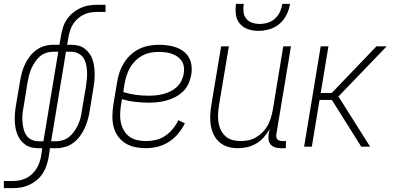

<svg xmlns="http://www.w3.org/2000/svg" viewBox="-47 -760 2067 995"><path d="M-27 215V178H18Q36 178 53 175Q70 172 87 164Q104 156 117.5 143.5Q131 131 141 115.5Q151 100 157 83Q163 66 166 49L172 8H152Q134 8 116.5 4Q99 0 84.5 -10Q70 -20 59.5 -34Q49 -48 42.5 -64.5Q36 -81 33 -99Q30 -117 29.5 -135.5Q29 -154 30.5 -173Q32 -192 35 -210L57 -340Q61 -363 67 -385Q73 -407 83 -428Q93 -449 107.5 -468Q122 -487 141.5 -501Q161 -515 183.5 -521.5Q206 -528 228 -528H261L269 -575Q273 -597 279.5 -618Q286 -639 299 -658.5Q312 -678 330 -693Q348 -708 369 -718Q390 -728 411.5 -731.5Q433 -735 454 -735H500V-698H455Q437 -698 420 -695Q403 -692 386.5 -684Q370 -676 356 -663.5Q342 -651 332 -635.5Q322 -620 316.5 -603Q311 -586 308 -569L301 -528H321Q339 -528 357 -524Q375 -520 389 -510Q403 -500 414 -486Q425 -472 431 -455.5Q437 -439 440 -421Q443 -403 443.5 -384.5Q444 -366 442.5 -347Q441 -328 438 -310L417 -180Q413 -157 406.5 -135Q400 -113 390 -92Q380 -71 365.5 -52Q351 -33 332 -19Q313 -5 290 1.5Q267 8 245 8H212L205 55Q201 77 194 98Q187 119 174.5 138.5Q162 158 144 173Q126 188 104.5 198Q83 208 61.5 211.5Q40 215 19 215ZM152 -28H178L255 -492H228Q210 -492 192 -486Q174 -480 159.5 -467.5Q145 -455 134.5 -439Q124 -423 116 -405.5Q108 -388 103.5 -370Q99 -352 96 -335L75 -205Q71 -185 69.5 -166Q68 -147 69.5 -128Q71 -109 75.5 -91Q80 -73 90 -58.5Q100 -44 116.5 -36Q133 -28 152 -28ZM218 -28H245Q263 -28 281 -34Q299 -40 313.5 -52.5Q328 -65 339 -81Q350 -97 358 -114.5Q366 -132 370.5 -150Q375 -168 377 -185L399 -315Q402 -335 403.5 -354Q405 -373 404 -392Q403 -411 398.5 -429Q394 -447 384 -461.5Q374 -476 357 -484Q340 -492 321 -492H295Z M707 8Q679 8 651.5 2Q624 -4 601.5 -18.5Q579 -33 563.5 -55Q548 -77 541.5 -103.5Q535 -130 535.5 -158.5Q536 -187 540 -215L560 -335Q564 -361 572.5 -386Q581 -411 595 -433.5Q609 -456 629 -475Q649 -494 673.5 -506Q698 -518 724 -523Q750 -528 775 -528Q798 -528 821 -525Q844 -522 865.5 -514.5Q887 -507 904.5 -493.5Q922 -480 932.5 -461Q943 -442 945.5 -418.5Q948 -395 944 -372Q940 -349 930 -326.5Q920 -304 902 -286.5Q884 -269 862 -257.5Q840 -246 817 -239.5Q794 -233 770.5 -230.5Q747 -228 725 -228Q689 -228 654 -232Q619 -236 585 -246L579 -209Q576 -187 575.5 -164Q575 -141 580.5 -119.5Q586 -98 597.5 -80Q609 -62 626.5 -50Q644 -38 666 -33.5Q688 -29 711 -29Q736 -29 761.5 -35Q787 -41 809 -56Q831 -71 848.5 -92Q866 -113 877 -137L911 -121Q897 -92 876 -67Q855 -42 827.5 -24.5Q800 -7 769 0.5Q738 8 707 8ZM725 -264Q743 -264 762 -266Q781 -268 800 -273Q819 -278 837 -287Q855 -296 869.5 -309.5Q884 -323 893 -341Q902 -359 905 -377Q908 -395 906 -412.5Q904 -430 895 -443.5Q886 -457 872.5 -466.5Q859 -476 843 -481.5Q827 -487 810 -489Q793 -491 775 -491Q754 -491 733 -487Q712 -483 692 -472.5Q672 -462 655.5 -446Q639 -430 628 -411Q617 -392 610 -371Q603 -350 599 -329L592 -283Q623 -273 656.5 -268.5Q690 -264 725 -264Z M1186 8Q1159 8 1134.5 1Q1110 -6 1091 -22.5Q1072 -39 1061 -61.5Q1050 -84 1045.5 -109.5Q1041 -135 1042.5 -162Q1044 -189 1048 -215L1099 -520H1139L1087 -209Q1084 -188 1083 -166.5Q1082 -145 1085.5 -124Q1089 -103 1098 -85Q1107 -67 1122 -53.5Q1137 -40 1157.5 -34.5Q1178 -29 1200 -29Q1220 -29 1240 -33Q1260 -37 1278.5 -47.5Q1297 -58 1313 -74Q1329 -90 1339.5 -108.5Q1350 -127 1356 -147Q1362 -167 1366 -187L1421 -520H1461L1385 -64Q1384 -57 1385 -50Q1386 -43 1390.5 -38Q1395 -33 1402 -31Q1409 -29 1416 -29H1435L1434 8H1409Q1394 8 1380 4Q1366 0 1356.5 -10Q1347 -20 1345 -34.5Q1343 -49 1345 -64L1350 -90Q1337 -68 1320 -48.5Q1303 -29 1280.5 -16Q1258 -3 1234 2.5Q1210 8 1186 8ZM1293 -600Q1265 -600 1239 -608.5Q1213 -617 1196 -637Q1179 -657 1175.5 -684.5Q1172 -712 1176 -740H1216Q1213 -719 1215 -699Q1217 -679 1228.5 -664Q1240 -649 1259 -642.5Q1278 -636 1299 -636Q1320 -636 1341 -642.5Q1362 -649 1378.5 -664Q1395 -679 1404 -699Q1413 -719 1416 -740H1456Q1452 -712 1438.5 -684.5Q1425 -657 1402 -637Q1379 -617 1350 -608.5Q1321 -600 1293 -600Z M1529 0 1615 -520H1655L1615 -278H1672L1904 -520H1957L1707 -260L1871 0H1825L1673 -242H1609L1569 0Z"/></svg>

Font: Iosevka Term Curly Extralight
Style: Italic
Weight: 200
Italic angle: -9°
Designer: Belleve Invis
Foundry: Belleve Invis
Version: Version 32.3.0